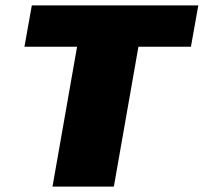

<svg xmlns="http://www.w3.org/2000/svg" viewBox="-20 -695 758 715"><path d="M175.5 0H404L495.5 -521H691L718.5 -675H98.5L71 -521H267Z"/></svg>

Font: Anybody Black
Style: Italic
Weight: 900
Italic angle: -10°
Designer: Tyler Finck
Foundry: Etcetera Type Company
Version: Version 1.113;gftools[0.9.25]